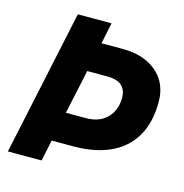

<svg xmlns="http://www.w3.org/2000/svg" viewBox="-103 -785 842 880"><g transform="rotate(15 318.0 -345.0)"><path d="M12 0 159 -690H319L298 -590H399Q500 -590 560.5 -538Q621 -486 621 -398Q621 -298 581 -231.5Q541 -165 468 -132.5Q395 -100 295 -100H193L172 0ZM223 -240H318Q382 -240 418 -277Q454 -314 454 -372Q454 -450 363 -450H268Z"/></g></svg>

Font: Radio Canada
Style: Bold Italic
Weight: 700
Italic angle: -12°
Designer: Charles Daoud, Etienne Aubert Bonn, Alexandre Saumier Demers, Jacques Le Bailly
Foundry: Radio-Canada
Version: Version 2.104; ttfautohint (v1.8.4.7-5d5b);gftools[0.9.28.de